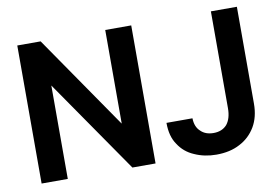

<svg xmlns="http://www.w3.org/2000/svg" viewBox="-78 -861 1458 1004"><g transform="rotate(-10 651.0 -358.5)"><path d="M550 3 207 -493V3H68V-730H192L534 -234H535V-730H673V3ZM1234 -216Q1234 -145 1204 -94Q1173 -42 1120 -15Q1068 13 995 13Q932 13 879 -11Q827 -33 797 -80Q766 -124 766 -196H904Q905 -150 932 -126Q957 -101 1000 -101Q1045 -101 1071 -130Q1096 -161 1096 -216V-730H1234Z"/></g></svg>

Font: Sinter Bold
Style: Regular
Weight: 700
Foundry: Adobe & rsms
Version: Version 1.000